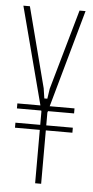

<svg xmlns="http://www.w3.org/2000/svg" viewBox="-52 -731 371 763"><g transform="rotate(5 134.0 -349.5)"><path d="M119 -379 125 -339H137L143 -379L234 -699H258L149 -310H248V-290H144L142 -284V-233H248V-213H142V0H118V-213H19V-233H118V-286L117 -290H20V-310H112L10 -699H36Z"/></g></svg>

Font: Moniqa Thin Paragraph
Style: Regular
Weight: 100
Designer: Rajesh Rajput
Foundry: Rajesh Rajput
Version: Version 1.000